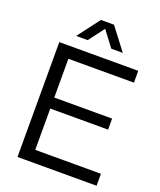

<svg xmlns="http://www.w3.org/2000/svg" viewBox="-167 -1042 957 1145"><g transform="rotate(20 311.0 -469.0)"><path d="M84 0V-729H585V-654H169V-408H536V-338H169V-76H586V0ZM166 -798 272 -938H355L462 -798H389L314 -897L239 -798Z"/></g></svg>

Font: Mona Sans
Style: Regular
Weight: 400
Designer: Deni Anggara
Foundry: GitHub
Version: Version 2.000;Glyphs 3.2.3 (3260)